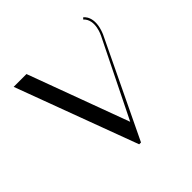

<svg xmlns="http://www.w3.org/2000/svg" viewBox="-136 -621 742 742"><g transform="rotate(-45 235.0 -250.0)"><path d="M221 0H231L423 -400C454 -474 415 -500 415 -500L409 -494C445 -461 413 -400 413 -400L258 -86L105 -500H35Z"/></g></svg>

Font: Italiana
Style: Regular
Weight: 400
Designer: Santiago Orozco
Foundry: Santiago Orozco
Version: Version 1.000;PS 001.001;hotconv 1.0.56